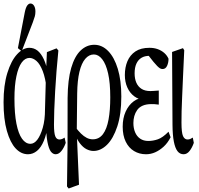

<svg xmlns="http://www.w3.org/2000/svg" viewBox="-26 -809 1127 1086"><path d="M132.3 63.5Q93.3 63.5 62.5 30.5Q31.7 -2.4 12.9 -68.6Q-5.9 -134.8 -5.9 -231Q-5.9 -326.7 15.4 -395.8Q36.6 -464.8 70.3 -501.7Q104 -538.6 140.1 -538.6Q166 -538.6 186.3 -522.7Q206.5 -506.8 222.4 -472.7Q238.3 -438.5 247.6 -380.9H262.7L238.3 -302.7Q231 -367.7 215.6 -407.2Q200.2 -446.8 180.4 -464.1Q160.6 -481.4 140.6 -481.4Q115.7 -481.4 96.7 -455.3Q77.6 -429.2 66.7 -377.4Q55.7 -325.7 55.7 -251.5Q55.7 -166.5 66.9 -109.6Q78.1 -52.7 98.6 -24.2Q119.1 4.4 146 4.4Q167.5 4.4 185.3 -19Q203.1 -42.5 215.8 -86.2Q228.5 -129.9 228.5 -189.9L234.4 -402.3L239.3 -514.2L293.9 -535.6L304.2 -523.4Q298.3 -466.8 293.7 -407.5Q289.1 -348.1 285.9 -292.5Q282.7 -236.8 281 -188.5Q279.3 -140.1 279.3 -105Q279.3 -56.6 286.6 -38.3Q293.9 -20 310.1 -20Q317.4 -20 325 -22.9Q332.5 -25.9 339.4 -30.8L345.7 -1Q336.4 26.4 321.5 44.9Q306.6 63.5 288.6 63.5Q273.4 63.5 261.7 48.3Q250 33.2 242.4 -5.9Q234.9 -44.9 233.4 -115.7L246.6 -114.3Q238.3 -51.8 222.2 -12.9Q206.1 25.9 182.9 44.7Q159.7 63.5 132.3 63.5ZM75.2 -536.6 114.3 -740.2Q120.1 -767.6 128.4 -778.3Q136.7 -789.1 146 -789.1Q158.7 -789.1 166.5 -776.6Q174.3 -764.2 174.3 -744.1Q174.3 -728.5 170.9 -716.3Q167.5 -704.1 159.2 -681.6L96.7 -519Z M353 245.6 356 15.1 356.4 -254.9Q357.4 -358.4 376.7 -424.6Q396 -490.7 429.9 -523.2Q463.9 -555.7 507.3 -555.7Q551.3 -555.7 585.9 -520.3Q620.6 -484.9 640.4 -419.4Q660.2 -354 660.2 -263.2Q660.2 -163.1 637.5 -94Q614.7 -24.9 579.1 10Q543.5 44.9 502.4 44.9Q483.9 44.9 463.6 34.9Q443.4 24.9 424.6 0Q405.8 -24.9 392.6 -67.4H390.6L398.9 -92.3Q415.5 -69.8 431.9 -53.7Q448.2 -37.6 464.6 -29.3Q481 -21 499 -21Q534.2 -21 556.2 -50Q578.1 -79.1 587.9 -132.6Q597.7 -186 597.7 -258.3Q597.7 -340.8 585.4 -394Q573.2 -447.3 552 -474.1Q530.8 -501 504.9 -501Q477.5 -501 456.3 -476.3Q435.1 -451.7 423.3 -402.8Q411.6 -354 410.6 -280.8L408.2 -68.4V-57.6L420.9 235.8L362.3 257.3Z M799.8 63.5Q762.2 63.5 732.2 45.4Q702.1 27.3 685.1 -7.6Q668 -42.5 668 -92.3Q668 -140.6 684.6 -177.5Q701.2 -214.4 730 -235.8Q758.8 -257.3 795.4 -257.3V-242.7Q758.8 -245.1 733.4 -264.2Q708 -283.2 694.1 -314.5Q680.2 -345.7 680.2 -384.3Q680.2 -428.2 694.8 -462.9Q709.5 -497.6 740 -518.1Q770.5 -538.6 819.3 -538.6Q845.2 -538.6 866.2 -531Q887.2 -523.4 903.1 -509.5Q918.9 -495.6 927.2 -476.6Q927.2 -454.1 918.9 -436.3Q910.6 -418.5 893.6 -418.5Q885.3 -418.5 878.7 -422.6Q872.1 -426.8 863.3 -435.5Q854.5 -444.3 842.3 -459L805.2 -505.9H855.5L862.3 -484.9Q850.6 -489.7 840.8 -491.5Q831.1 -493.2 819.3 -493.2Q792.5 -493.2 773.9 -481.9Q755.4 -470.7 745.4 -448.7Q735.4 -426.8 735.4 -394Q735.4 -363.3 745.4 -340.8Q755.4 -318.4 774.9 -306.2Q794.4 -293.9 824.7 -293.9Q834.5 -293.9 845.5 -294.9Q856.4 -295.9 872.1 -296.9V-217.3Q854.5 -219.7 846.2 -220Q837.9 -220.2 831.1 -220.2Q801.3 -220.2 781.2 -211.4Q761.2 -202.6 750 -186.8Q738.8 -170.9 733.6 -152.1Q728.5 -133.3 728.5 -113.3Q728.5 -83.5 738.3 -60.5Q748 -37.6 766.8 -24.7Q785.6 -11.7 813 -11.7Q839.8 -11.7 867.2 -21.2Q894.5 -30.8 927.2 -64L939 -32.7Q922.4 0 899.4 20.8Q876.5 41.5 851.6 52.5Q826.7 63.5 799.8 63.5Z M1012.7 63.5Q991.2 63.5 977.8 45.9Q964.4 28.3 957.3 -8.3Q950.2 -44.9 949.7 -102.5L947.3 -515.1L1008.8 -536.6L1016.1 -524.9Q1011.7 -435.1 1009 -370.8Q1006.3 -306.6 1004.2 -260.7Q1002 -214.8 1001.2 -180.4Q1000.5 -146 1000.5 -115.7Q1000.5 -58.1 1009.3 -39.1Q1018.1 -20 1034.7 -20Q1043 -20 1050 -22.9Q1057.1 -25.9 1064.5 -30.8L1070.3 -1Q1061 25.9 1046.4 44.7Q1031.7 63.5 1012.7 63.5Z"/></svg>

Font: Scarab Serif
Style: Condensed
Weight: 400
Designer: John Roberts
Foundry: Scarab
Version: 1.0